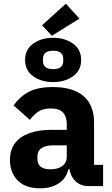

<svg xmlns="http://www.w3.org/2000/svg" viewBox="-20 -1009 609 1041"><path d="M539 0H457Q430 0 406.5 -13.5Q383 -27 369 -53.5Q355 -80 355 -117V-130L387 -92H351Q339 -41 298 -14.5Q257 12 197 12Q118 12 76 -30.5Q34 -73 34 -141Q34 -197 61.5 -233Q89 -269 139.5 -287Q190 -305 259 -305H342V-338Q342 -376 322 -398.5Q302 -421 255 -421Q211 -421 185 -402Q159 -383 142 -359L54 -437Q86 -484 135 -510.5Q184 -537 266 -537Q377 -537 433.5 -487.5Q490 -438 490 -345V-115H539ZM342 -221H270Q227 -221 205 -206Q183 -191 183 -162V-147Q183 -119 201 -105Q219 -91 252 -91Q277 -91 297 -98Q317 -105 329.5 -120Q342 -135 342 -159ZM411 -908 261 -815 208 -872 337 -989ZM268 -564Q204 -564 160 -595.5Q116 -627 116 -684Q116 -741 160 -772.5Q204 -804 268 -804Q332 -804 376 -772.5Q420 -741 420 -684Q420 -627 376 -595.5Q332 -564 268 -564ZM268 -634Q295 -634 309 -645Q323 -656 323 -679V-689Q323 -712 309 -723Q295 -734 268 -734Q241 -734 227 -723Q213 -712 213 -689V-679Q213 -656 227 -645Q241 -634 268 -634Z"/></svg>

Font: IBM Plex Sans
Style: Regular
Weight: 400
Designer: Mike Abbink, Paul van der Laan, Pieter van Rosmalen
Foundry: Bold Monday
Version: Version 3.201